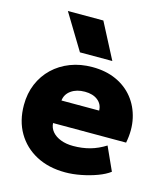

<svg xmlns="http://www.w3.org/2000/svg" viewBox="-116 -859 833 962"><g transform="rotate(15 301.0 -378.0)"><path d="M312 15Q226 15 161.5 -19.2Q97 -53.5 61.2 -114.8Q25.5 -176 25.5 -258Q25.5 -318 46.5 -367.8Q67.5 -417.5 105.5 -453.8Q143.5 -490 195.2 -510Q247 -530 309 -530Q378.5 -530 432.2 -505.8Q486 -481.5 521 -437.8Q556 -394 569.2 -335.5Q582.5 -277 569 -208H190Q191.5 -182.5 207.8 -163.5Q224 -144.5 252 -133.8Q280 -123 316.5 -123Q363 -123 403.5 -134.2Q444 -145.5 483 -170L538 -48.5Q514.5 -30.5 476.2 -16.2Q438 -2 394.5 6.5Q351 15 312 15ZM201.5 -328H397Q396.5 -361 371.2 -381Q346 -401 304 -401Q261.5 -401 233.2 -381Q205 -361 201.5 -328ZM228.5 -585 116.5 -769.5H300.5L396.5 -585Z"/></g></svg>

Font: Geologica ExtraBold
Style: Regular
Weight: 800
Designer: Sindre Bremnes, Frode Helland
Foundry: Monokrom Skriftforlag AS
Version: Version 1.010;gftools[0.9.28]